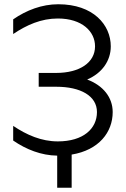

<svg xmlns="http://www.w3.org/2000/svg" viewBox="-20 -726 592 903"><path d="M42 -65C103 -23 174 5 249 6V157H317V1C445 -20 510 -104 510 -199C510 -268 465 -324 390 -352C460 -382 501 -440 501 -508C501 -609 419 -706 254 -706C177 -706 104 -678 42 -635V-566C106 -609 174 -639 252 -639C366 -639 427 -578 427 -508C427 -432 355 -383 244 -383H162V-318H245C359 -318 436 -275 436 -199C436 -121 372 -61 252 -61C175 -61 106 -91 42 -134Z"/></svg>

Font: Chess Sans
Style: Regular
Weight: 400
Designer: Wolf Bōese
Foundry: Wolf Bōese
Version: Version 7.223;Glyphs 3.3 (3306)